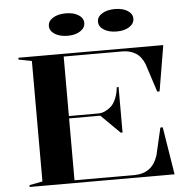

<svg xmlns="http://www.w3.org/2000/svg" viewBox="-60 -987 1051 1048"><g transform="rotate(-5 465.0 -463.5)"><path d="M60 0V-10L132 -24V-684L60 -698V-708H854L812 -458H799L749 -612Q732 -655 701 -674Q670 -693 628 -693H307V-367H467Q487 -367 504.5 -375Q522 -383 536 -395Q554 -410 566 -439Q578 -468 581 -501H591V-252H581L478 -354H307V-15H638Q682 -15 714.5 -37.5Q747 -60 764 -110L799 -261H812L854 0ZM608 -927Q650 -927 677 -910Q704 -893 704 -866Q704 -839 677 -821.5Q650 -804 608 -804Q565 -804 537.5 -821.5Q510 -839 510 -866Q510 -893 537.5 -910Q565 -927 608 -927ZM339 -927Q381 -927 408 -910Q435 -893 435 -866Q435 -839 408 -821.5Q381 -804 339 -804Q296 -804 268.5 -821.5Q241 -839 241 -866Q241 -893 268.5 -910Q296 -927 339 -927Z"/></g></svg>

Font: Kalnia SemiExpanded
Style: Regular
Weight: 400
Width: 6
Designer: Frida Medrano
Foundry: Frida Medrano
Version: Version 1.105